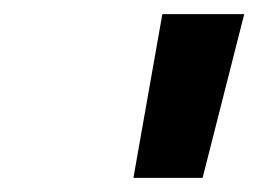

<svg xmlns="http://www.w3.org/2000/svg" viewBox="-20 -690 366 272"><path d="M210 -670 169 -438H267L326 -670Z"/></svg>

Font: LT Wave Text Bold Italic
Style: Regular
Weight: 700
Designer: Daniel Lyons
Version: Version 2.5 (Glyphs App)